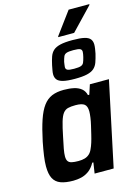

<svg xmlns="http://www.w3.org/2000/svg" viewBox="-141 -1036 797 1119"><g transform="rotate(-15 257.0 -477.0)"><path d="M158 8Q112 8 82.5 -3Q53 -14 39 -40.5Q25 -67 25 -114Q25 -141 30 -176.5Q35 -212 44 -258Q60 -334 77 -384Q94 -434 116 -463.5Q138 -493 168 -505.5Q198 -518 240 -518Q274 -518 301 -512Q328 -506 345.5 -491.5Q363 -477 369 -452H377L396 -510H511L403 0H288L298 -65H291Q274 -34 252 -18.5Q230 -3 206 2.5Q182 8 158 8ZM217 -95Q239 -95 255.5 -100Q272 -105 284 -116.5Q296 -128 303 -146Q309 -158 315.5 -178.5Q322 -199 328 -224.5Q334 -250 340 -275Q346 -300 349 -322Q352 -344 352 -358Q352 -390 336.5 -402Q321 -414 283 -414Q255 -414 237.5 -409.5Q220 -405 208 -389.5Q196 -374 186.5 -342Q177 -310 166 -255Q157 -214 152 -186.5Q147 -159 147 -142Q147 -122 154 -112Q161 -102 176.5 -98.5Q192 -95 217 -95ZM321 -563Q275 -563 249.5 -569.5Q224 -576 214 -589Q204 -602 204 -621Q204 -632 206.5 -645Q209 -658 212 -674Q218 -702 225.5 -723.5Q233 -745 248 -758.5Q263 -772 290.5 -778.5Q318 -785 364 -785Q411 -785 436 -779Q461 -773 471 -760Q481 -747 481 -727Q481 -716 479 -702.5Q477 -689 474 -674Q467 -645 459.5 -624Q452 -603 437 -589.5Q422 -576 394.5 -569.5Q367 -563 321 -563ZM331 -621Q360 -621 372.5 -625.5Q385 -630 390 -641.5Q395 -653 400 -673Q402 -682 403.5 -690Q405 -698 405 -704Q405 -717 394.5 -722Q384 -727 354 -727Q326 -727 313 -722.5Q300 -718 295 -706.5Q290 -695 285 -675Q284 -665 282.5 -657.5Q281 -650 281 -644Q281 -631 291.5 -626Q302 -621 331 -621ZM289 -823 290 -828 389 -962H514L513 -957L385 -823Z"/></g></svg>

Font: Saira SemiCondensed SemiBold
Style: Italic
Weight: 600
Width: 4
Italic angle: -12°
Designer: Hector Gatti with collaboration of the Omnibus-Type team
Foundry: Omnibus-Type
Version: Version 1.101